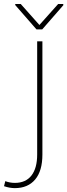

<svg xmlns="http://www.w3.org/2000/svg" viewBox="-97 -737 339 970"><path d="M117.2 -528.3V43.5Q117.2 126.5 80.6 169.9Q43.9 213.4 -22 213.4Q-48.3 213.4 -76.7 203.6L-70.3 178.2Q-46.9 187 -22 187Q32.7 187 61.8 149.9Q90.8 112.8 90.8 43.5V-528.3ZM102.1 -610.8 196.8 -716.8H222.7V-710.4L116.2 -588.4H87.4L-20 -711.4V-716.8H7.8Z"/></svg>

Font: Roboto Thin
Style: Regular
Weight: 250
Designer: Google
Version: Version 2.134; 2016